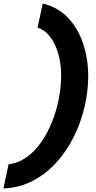

<svg xmlns="http://www.w3.org/2000/svg" viewBox="-104 -845 548 1093"><path d="M109.6 -687.2 139.4 -825Q227.2 -803.8 284.4 -742.5Q341.6 -681.2 369.9 -594.8Q398.2 -508.4 398.2 -412Q398.2 -325 377.1 -235.6Q356 -146.2 315.4 -65Q274.8 16.2 216.4 80.7Q158 145.2 82.3 184.6Q6.6 224 -84.4 227.8L-55.2 90Q-0.4 83.6 46.3 50.8Q93 18 129.3 -33.6Q165.6 -85.2 191.3 -148.9Q217 -212.6 230.6 -281.7Q244.2 -350.8 244.2 -416.6Q244.2 -481 228.2 -537.8Q212.2 -594.6 182.3 -634.4Q152.4 -674.2 109.6 -687.2Z"/></svg>

Font: Be Vietnam Pro Variable Thin
Style: Italic
Weight: 100
Italic angle: -12°
Designer: Lam Bao, Tony Le, Vietanh Nguyen
Foundry: Yellow Type Foundry
Version: Version 1.002